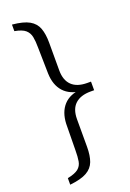

<svg xmlns="http://www.w3.org/2000/svg" viewBox="-174 -793 708 1048"><g transform="rotate(-20 180.0 -269.0)"><path d="M341 -281V-244H320Q262 -244 230.5 -215Q199 -186 199 -127V33Q199 84 186.5 117.5Q174 151 140.5 170Q107 189 42 196V158Q86 149 105 133.5Q124 118 128.5 92.5Q133 67 133 30L135 -124Q138 -191 173.5 -230Q209 -269 279 -275ZM42 -734Q107 -728 140.5 -709Q174 -690 186.5 -656Q199 -622 199 -572V-411Q199 -354 229.5 -324Q260 -294 320 -294H341V-258L279 -263Q210 -269 174 -308.5Q138 -348 136 -416L133 -568Q133 -604 128 -629.5Q123 -655 104.5 -671.5Q86 -688 42 -696Z"/></g></svg>

Font: Piazzolla 24pt
Style: Regular
Weight: 400
Designer: Juan Pablo del Peral
Foundry: Huerta Tipografica
Version: Version 2.005